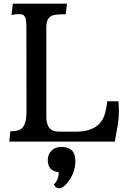

<svg xmlns="http://www.w3.org/2000/svg" viewBox="-20 -767 707 1040"><path d="M621.6 -218.3Q624 -191.4 624 -162.6Q624 -122.1 615.2 -74.2Q603.5 -12.7 602.5 0H30.3L36.1 -56.2Q83 -55.2 101.6 -75.2Q123.5 -98.1 123.5 -161.6L123 -609.4Q123 -662.1 116.2 -673.8Q109.4 -685.5 101.8 -688Q94.2 -690.4 80.8 -690.4Q67.4 -690.4 57.6 -688.5Q45.9 -685.5 42 -685.5L49.8 -747.1H342.8L335.9 -689.9Q272.9 -689.9 257.3 -680.2Q241.7 -670.4 236.1 -654.8Q230.5 -639.2 230.5 -612.3L231 -597.2V-136.7Q231 -64.5 278.8 -56.2Q293 -53.7 309.1 -53.7H389.6Q523.9 -53.7 549.8 -156.7Q557.6 -186.5 561 -218.3ZM311.5 28.8Q388.2 28.8 388.2 104.5Q388.2 162.1 354.5 210.9Q340.8 230.5 326.7 241.7Q312.5 252.9 303.7 252.9Q288.6 252.9 281.2 245.4Q273.9 237.8 272 231.9Q298.8 206.1 297.9 165.5Q238.8 159.7 238.8 99.6Q238.8 70.3 258.3 49.8Q278.3 28.8 311.5 28.8Z"/></svg>

Font: HeadlandOne
Style: Regular
Weight: 400
Designer: Gary Lonergan
Foundry: Sorkin Type Co.
Version: Version 1.002